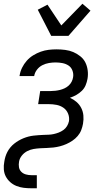

<svg xmlns="http://www.w3.org/2000/svg" viewBox="-27 -792 547 1027"><path d="M140 215Q119 215 99 212.5Q79 210 60.5 202.5Q42 195 27.5 182Q13 169 4 152Q-5 135 -6.5 114Q-8 93 -4 73Q-2 59 2 46Q6 33 12.5 20.5Q19 8 28.5 -3.5Q38 -15 49.5 -24Q61 -33 73 -40Q85 -47 98.5 -52.5Q112 -58 125.5 -61.5Q139 -65 152.5 -66.5Q166 -68 179.5 -69Q193 -70 206.5 -70.5Q220 -71 233.5 -71.5Q247 -72 260.5 -75Q274 -78 287 -83Q300 -88 312 -96.5Q324 -105 331.5 -117.5Q339 -130 342 -144Q345 -165 337 -184.5Q329 -204 312.5 -215.5Q296 -227 275.5 -231Q255 -235 233 -235H177L188 -305H244Q256 -305 269 -306.5Q282 -308 294 -311Q306 -314 318 -319.5Q330 -325 340 -334Q350 -343 356 -354.5Q362 -366 364 -379Q367 -397 360.5 -414.5Q354 -432 339.5 -441.5Q325 -451 307 -454.5Q289 -458 270 -458Q253 -458 235 -455Q217 -452 200 -443.5Q183 -435 171 -419.5Q159 -404 156 -386L155 -385H77L78 -388Q81 -409 91 -429.5Q101 -450 116 -467Q131 -484 150.5 -496Q170 -508 191 -515.5Q212 -523 233 -525.5Q254 -528 275 -528Q299 -528 322 -525Q345 -522 365 -513.5Q385 -505 402.5 -491Q420 -477 429.5 -458Q439 -439 442 -416Q445 -393 441 -370Q438 -353 431 -336Q424 -319 410.5 -306Q397 -293 381 -284Q365 -275 347 -269Q367 -260 382.5 -246.5Q398 -233 407.5 -214.5Q417 -196 419 -174.5Q421 -153 417 -130Q414 -113 407.5 -96Q401 -79 388.5 -64.5Q376 -50 360.5 -39.5Q345 -29 328 -21.5Q311 -14 293.5 -9.5Q276 -5 258.5 -3Q241 -1 223.5 -0.5Q206 0 188 1Q170 2 152.5 5Q135 8 118.5 16.5Q102 25 90 40Q78 55 75 72Q72 88 74.5 102.5Q77 117 87 127Q97 137 111.5 141Q126 145 141 145H170V215ZM247 -600 175 -740 227 -767 301 -656 414 -772 457 -735 339 -600Z"/></svg>

Font: Iosevka Oblique
Style: Regular
Weight: 400
Italic angle: -9°
Monospace: yes
Designer: Belleve Invis
Foundry: Belleve Invis
Version: Version 32.5.0; ttfautohint (v1.8.4)